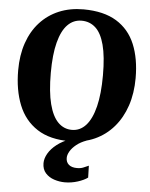

<svg xmlns="http://www.w3.org/2000/svg" viewBox="-64 -804 864 1106"><g transform="rotate(5 368.0 -251.0)"><path d="M363.5 11Q246 12 172 -36Q98 -84 63.5 -170.2Q29 -256.5 29 -370.5Q29 -458 53.2 -528.5Q77.5 -599 123 -649Q168.5 -699 232 -725.8Q295.5 -752.5 374 -752.5Q491.5 -752 565 -706.8Q638.5 -661.5 672.8 -579Q707 -496.5 707 -384Q707 -296.5 682.8 -224.2Q658.5 -152 613.2 -99.5Q568 -47 504.8 -18.2Q441.5 10.5 363.5 11ZM367 -55Q414 -55 447.8 -92.2Q481.5 -129.5 499.8 -202.8Q518 -276 518 -383Q518 -493 500.2 -559.5Q482.5 -626 449 -656.2Q415.5 -686.5 368.5 -686.5Q321.5 -686.5 287.8 -652.2Q254 -618 235.8 -548Q217.5 -478 217.5 -371Q217.5 -261.5 235.5 -191.8Q253.5 -122 287 -88.5Q320.5 -55 367 -55ZM352.5 249.5Q321.5 249.5 291 239.5Q260.5 229.5 240.8 207.5Q221 185.5 221 150Q221 123 237.5 94.2Q254 65.5 286 40.5Q318 15.5 363.5 -1L399.5 -5L457 -1Q422.5 11.5 399 30.5Q375.5 49.5 363.5 70Q351.5 90.5 351.5 108.5Q351.5 133 368 147.2Q384.5 161.5 415.5 161.5Q437.5 161.5 452.2 155Q467 148.5 482.5 142L484.5 210.5Q464 226 427.2 237.8Q390.5 249.5 352.5 249.5Z"/></g></svg>

Font: Merriweather Light 18pt Black
Style: Regular
Weight: 900
Version: Version 2.100